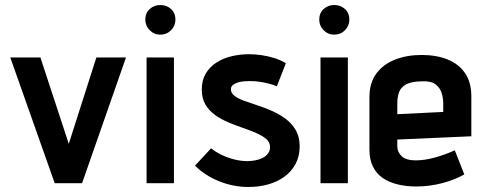

<svg xmlns="http://www.w3.org/2000/svg" viewBox="-20 -730 1929 765"><path d="M21 -501 198 0H307L482 -501H364L254 -157L141 -501Z M564 0H673V-501H564ZM619 -710Q594 -710 576.5 -694Q559 -678 559 -652Q559 -627 576.5 -609.5Q594 -592 619 -592Q644 -592 661.5 -609.5Q679 -627 679 -652Q679 -678 661.5 -694Q644 -710 619 -710Z M1083 -386 1119 -478Q1100 -490 1075 -498Q1050 -506 1023.5 -510Q997 -514 973 -514Q937 -514 903 -506Q869 -498 842 -480.5Q815 -463 799.5 -436.5Q784 -410 784 -373Q784 -338 798.5 -313.5Q813 -289 837.5 -271.5Q862 -254 891 -242Q920 -230 949 -220Q978 -210 1002 -199.5Q1026 -189 1041 -176Q1056 -163 1056 -144Q1056 -129 1047.5 -118Q1039 -107 1026 -100.5Q1013 -94 996.5 -91Q980 -88 965 -88Q941 -88 914.5 -94.5Q888 -101 864 -112.5Q840 -124 821 -139L757 -70Q796 -31 852.5 -8Q909 15 970 15Q1011 15 1047.5 5Q1084 -5 1112.5 -25.5Q1141 -46 1157.5 -76.5Q1174 -107 1174 -147Q1174 -184 1159 -210.5Q1144 -237 1119.5 -255.5Q1095 -274 1066 -287Q1037 -300 1008 -309.5Q979 -319 954 -328Q929 -337 914.5 -348Q900 -359 900 -374Q900 -385 908 -391.5Q916 -398 928 -401.5Q940 -405 952.5 -406Q965 -407 976 -407Q997 -407 1016 -404Q1035 -401 1052.5 -396.5Q1070 -392 1083 -386Z M1257 0H1366V-501H1257ZM1312 -710Q1287 -710 1269.5 -694Q1252 -678 1252 -652Q1252 -627 1269.5 -609.5Q1287 -592 1312 -592Q1337 -592 1354.5 -609.5Q1372 -627 1372 -652Q1372 -678 1354.5 -694Q1337 -710 1312 -710Z M1563 -149V-174L1858 -187V-346Q1858 -402 1833 -438.5Q1808 -475 1763.5 -493Q1719 -511 1660 -511Q1601 -511 1554 -492.5Q1507 -474 1479.5 -437Q1452 -400 1452 -343V-133Q1452 -95 1465.5 -67Q1479 -39 1504 -21.5Q1529 -4 1563.5 4.5Q1598 13 1638 13Q1691 13 1741 0Q1791 -13 1830 -35L1792 -131Q1752 -113 1711.5 -102Q1671 -91 1636 -91Q1618 -91 1604 -95Q1590 -99 1581.5 -106.5Q1573 -114 1568 -124.5Q1563 -135 1563 -149ZM1746 -316V-284L1563 -275V-317Q1563 -345 1570.5 -364Q1578 -383 1598.5 -394Q1619 -405 1659 -406Q1696 -408 1714.5 -394.5Q1733 -381 1739.5 -360Q1746 -339 1746 -316Z"/></svg>

Font: Advent Pro Expanded
Style: Bold
Weight: 700
Width: 7
Designer: VivaRado, Andreas Kalpakidis
Foundry: VivaRado, Andreas Kalpakidis
Version: Version 3.000